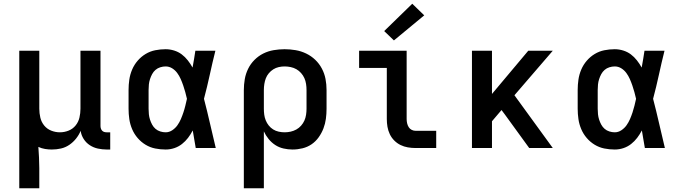

<svg xmlns="http://www.w3.org/2000/svg" viewBox="-20 -791 3640 1026"><path d="M83 215V-520H190V-210Q190 -186 195.5 -162.5Q201 -139 216 -120.5Q231 -102 253.5 -93Q276 -84 300 -84Q324 -84 346.5 -93Q369 -102 384 -120.5Q399 -139 404.5 -162.5Q410 -186 410 -210V-520H517V-118Q517 -111 519 -104.5Q521 -98 525.5 -93Q530 -88 536.5 -86Q543 -84 550 -84H569V8H550Q527 8 503.5 3Q480 -2 460 -15Q440 -28 427 -48.5Q414 -69 411 -92Q402 -70 386.5 -50.5Q371 -31 350.5 -17Q330 -3 306 2.5Q282 8 257 8Q239 8 220.5 5Q202 2 185 -6Q187 23 188.5 51Q190 79 190 107V215Z M865 8Q837 8 809.5 2.5Q782 -3 758 -17.5Q734 -32 715.5 -53.5Q697 -75 686 -101Q675 -127 671 -154.5Q667 -182 667 -210V-310Q667 -338 671 -365.5Q675 -393 686 -419Q697 -445 715.5 -466.5Q734 -488 758 -502.5Q782 -517 809.5 -522.5Q837 -528 865 -528Q888 -528 910.5 -521Q933 -514 951 -500.5Q969 -487 983.5 -468.5Q998 -450 1009 -430Q1013 -453 1017 -475.5Q1021 -498 1024 -520H1131Q1115 -456 1101 -391.5Q1087 -327 1070 -263Q1087 -198 1102 -132Q1117 -66 1133 0H1026Q1022 -23 1018 -46.5Q1014 -70 1010 -94Q999 -73 985 -54.5Q971 -36 952.5 -21.5Q934 -7 911.5 0.5Q889 8 865 8ZM865 -84Q884 -84 900.5 -95Q917 -106 928 -121.5Q939 -137 946.5 -154.5Q954 -172 960 -190Q966 -208 970.5 -226.5Q975 -245 979 -263Q975 -281 970 -299Q965 -317 959 -334.5Q953 -352 945.5 -369Q938 -386 927 -401Q916 -416 900 -426Q884 -436 865 -436Q851 -436 836.5 -431.5Q822 -427 811 -417.5Q800 -408 793 -395Q786 -382 781.5 -368Q777 -354 775.5 -339.5Q774 -325 774 -310V-210Q774 -195 775.5 -180.5Q777 -166 781.5 -152Q786 -138 793 -125Q800 -112 811 -102.5Q822 -93 836.5 -88.5Q851 -84 865 -84Z M1283 215V-310Q1283 -339 1288 -368Q1293 -397 1306 -423.5Q1319 -450 1340 -471Q1361 -492 1387 -505Q1413 -518 1442.5 -523Q1472 -528 1501 -528Q1530 -528 1559.5 -523Q1589 -518 1616 -505Q1643 -492 1664.5 -471.5Q1686 -451 1700 -424.5Q1714 -398 1719.5 -369Q1725 -340 1725 -310V-210Q1725 -183 1721.5 -156.5Q1718 -130 1708.5 -105Q1699 -80 1683 -57.5Q1667 -35 1645 -20Q1623 -5 1596.5 1.5Q1570 8 1543 8Q1519 8 1495 2.5Q1471 -3 1451 -16Q1431 -29 1415.5 -48Q1400 -67 1390 -89V215ZM1501 -84Q1517 -84 1533 -87.5Q1549 -91 1563.5 -99Q1578 -107 1589 -119.5Q1600 -132 1606.5 -146.5Q1613 -161 1615.5 -177.5Q1618 -194 1618 -210V-310Q1618 -326 1615.5 -342.5Q1613 -359 1606.5 -373.5Q1600 -388 1589 -400.5Q1578 -413 1564 -421Q1550 -429 1533.5 -432.5Q1517 -436 1501 -436Q1485 -436 1469.5 -432.5Q1454 -429 1440.5 -420.5Q1427 -412 1416.5 -399.5Q1406 -387 1400.5 -372.5Q1395 -358 1392.5 -342Q1390 -326 1390 -310V-210Q1390 -194 1392 -178.5Q1394 -163 1400 -148Q1406 -133 1416 -120.5Q1426 -108 1439.5 -99.5Q1453 -91 1469 -87.5Q1485 -84 1501 -84Z M2201 0Q2180 0 2159.5 -3.5Q2139 -7 2120.5 -16Q2102 -25 2087 -40Q2072 -55 2063 -74Q2054 -93 2050.5 -113.5Q2047 -134 2047 -155V-428H1899V-520H2153V-155Q2153 -144 2155.5 -132.5Q2158 -121 2164 -111.5Q2170 -102 2180 -97Q2190 -92 2201 -92H2311V0ZM2085 -575 2033 -625 2183 -771 2247 -709Z M2502 0V-520H2609V-289L2803 -520H2934L2729 -282L2934 0H2808L2678 -179L2660 -203L2609 -143V0Z M3265 8Q3237 8 3209.5 2.5Q3182 -3 3158 -17.5Q3134 -32 3115.5 -53.5Q3097 -75 3086 -101Q3075 -127 3071 -154.5Q3067 -182 3067 -210V-310Q3067 -338 3071 -365.5Q3075 -393 3086 -419Q3097 -445 3115.5 -466.5Q3134 -488 3158 -502.5Q3182 -517 3209.5 -522.5Q3237 -528 3265 -528Q3288 -528 3310.5 -521Q3333 -514 3351 -500.5Q3369 -487 3383.5 -468.5Q3398 -450 3409 -430Q3413 -453 3417 -475.5Q3421 -498 3424 -520H3531Q3515 -456 3501 -391.5Q3487 -327 3470 -263Q3487 -198 3502 -132Q3517 -66 3533 0H3426Q3422 -23 3418 -46.5Q3414 -70 3410 -94Q3399 -73 3385 -54.5Q3371 -36 3352.5 -21.5Q3334 -7 3311.5 0.5Q3289 8 3265 8ZM3265 -84Q3284 -84 3300.5 -95Q3317 -106 3328 -121.5Q3339 -137 3346.5 -154.5Q3354 -172 3360 -190Q3366 -208 3370.5 -226.5Q3375 -245 3379 -263Q3375 -281 3370 -299Q3365 -317 3359 -334.5Q3353 -352 3345.5 -369Q3338 -386 3327 -401Q3316 -416 3300 -426Q3284 -436 3265 -436Q3251 -436 3236.5 -431.5Q3222 -427 3211 -417.5Q3200 -408 3193 -395Q3186 -382 3181.5 -368Q3177 -354 3175.5 -339.5Q3174 -325 3174 -310V-210Q3174 -195 3175.5 -180.5Q3177 -166 3181.5 -152Q3186 -138 3193 -125Q3200 -112 3211 -102.5Q3222 -93 3236.5 -88.5Q3251 -84 3265 -84Z"/></svg>

Font: Iosevka SS04 Semibold Extended
Style: Regular
Weight: 600
Width: 7
Monospace: yes
Designer: Belleve Invis
Foundry: Belleve Invis
Version: Version 19.0.0; ttfautohint (v1.8.4)